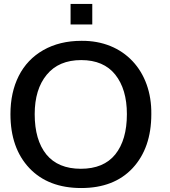

<svg xmlns="http://www.w3.org/2000/svg" viewBox="-20 -928 847 959"><path d="M440.9 -805.7V-908.2H332.5V-805.7ZM385.7 11.2C495.1 11.2 580.6 -22 642.6 -88.4C704.6 -155.3 735.8 -245.1 735.8 -357.9C738.8 -573.2 599.1 -726.1 387.2 -724.1C314 -724.1 250.5 -708.5 196.3 -677.7C142.6 -647 101.6 -604 73.7 -548.8C45.9 -493.7 32.2 -430.2 32.2 -357.9C32.2 -245.1 63.5 -155.3 126.5 -88.4C189.5 -22 275.9 11.2 385.7 11.2ZM383.8 -85C308.1 -85 250.5 -108.9 211.4 -156.7C172.9 -204.6 153.3 -271.5 153.3 -357.9C153.3 -440.4 173.3 -506.3 213.4 -554.7C253.4 -603.5 311 -627.9 385.7 -627.9C460.4 -627.9 517.1 -603.5 555.7 -555.2C594.2 -506.8 613.8 -441.4 613.8 -357.9C613.8 -271.5 594.2 -204.6 555.7 -156.7C517.1 -108.9 459.5 -85 383.8 -85Z"/></svg>

Font: Ride SemiBold
Style: Regular
Weight: 600
Version: Version 3.000